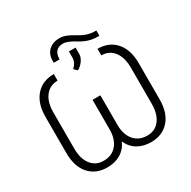

<svg xmlns="http://www.w3.org/2000/svg" viewBox="-196 -1086 1274 1284"><g transform="rotate(-30 441.5 -444.0)"><path d="M611.8 -710Q699.7 -710 751 -651.9Q802.2 -593.8 802.7 -491.2V-210Q802.7 -106 751.2 -47.9Q699.7 10.3 611.8 10.3Q554.2 10.3 510.3 -14.9Q466.3 -40 442.9 -91.8Q419.4 -40 375.5 -14.9Q331.5 10.3 274.4 10.3Q186 10.3 134.5 -47.9Q83 -106 83 -210.9V-489.7Q83 -592.8 134.3 -651.4Q185.5 -710 274.4 -710V-659.2Q214.8 -659.2 179.4 -614.5Q144 -569.8 143.6 -491.7V-210Q143.6 -130.9 179 -85.7Q214.4 -40.5 274.4 -40.5Q338.4 -40.5 375.2 -84Q412.1 -127.4 412.6 -199.7V-431.2H473.1V-199.7Q473.6 -127.4 510.5 -84Q547.4 -40.5 611.8 -40.5Q672.4 -40.5 707.3 -86.2Q742.2 -131.8 742.2 -210V-489.7Q742.2 -567.9 707.3 -613.5Q672.4 -659.2 611.8 -659.2ZM666.5 -820.3V-779.3H651.9Q585.9 -779.3 524.2 -817.6Q462.4 -856 429.7 -856Q356.9 -856 356.9 -775.4H312V-791.5Q312.5 -842.3 344.2 -870.8Q376 -899.4 427.7 -899.4Q471.2 -899.4 532.7 -860.4Q594.2 -821.3 648.9 -820.3ZM402.8 -673.3Q436 -703.6 437.5 -738.3V-790.5H488.8V-739.3Q488.3 -714.4 469.7 -689Q451.2 -663.6 426.8 -650.9Z"/></g></svg>

Font: Roboto Light
Style: Regular
Weight: 300
Designer: Google
Version: Version 2.134; 2016; ttfautohint (v1.6)